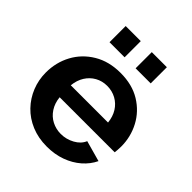

<svg xmlns="http://www.w3.org/2000/svg" viewBox="-200 -857 999 999"><g transform="rotate(45 299.5 -357.0)"><path d="M304 10Q241 10 190 -11.5Q139 -33 103 -70.5Q67 -108 47.5 -156.5Q28 -205 28 -259Q28 -334 61.5 -396Q95 -458 157.5 -495.5Q220 -533 305 -533Q391 -533 452 -495.5Q513 -458 545.5 -396.5Q578 -335 578 -264Q578 -252 577 -239.5Q576 -227 575 -219H170Q174 -179 193.5 -149Q213 -119 243.5 -103.5Q274 -88 309 -88Q349 -88 384.5 -107.5Q420 -127 433 -159L548 -127Q529 -87 493.5 -56Q458 -25 410 -7.5Q362 10 304 10ZM167 -304H441Q437 -344 418.5 -373.5Q400 -403 370 -419.5Q340 -436 303 -436Q267 -436 237.5 -419.5Q208 -403 189.5 -373.5Q171 -344 167 -304ZM151 -605V-724H262V-605ZM343 -605V-724H454V-605Z"/></g></svg>

Font: Raleway Thin
Style: Bold
Weight: 700
Version: Version 4.026